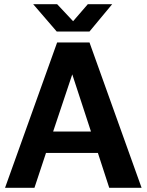

<svg xmlns="http://www.w3.org/2000/svg" viewBox="-20 -894 700 914"><path d="M4 0H144L199 -166H446L500 0H654L406 -692H252ZM250 -744H406L514 -874H398L328 -793L252 -874H138ZM233 -268 324 -540 413 -268Z"/></svg>

Font: Ronzino
Style: Bold
Weight: 700
Designer: Nunzio Mazzaferro
Foundry: Collletttivo
Version: Version 1.000;Glyphs 3.3 (3337)